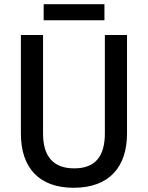

<svg xmlns="http://www.w3.org/2000/svg" viewBox="-20 -880 702 910"><path d="M475 -860H187V-784H475ZM582 -247V-714H477V-248C477 -141 433 -82 332 -82C234 -82 184 -137 184 -247V-714H79V-247C79 -84 166 10 329 10C499 10 582 -90 582 -247Z"/></svg>

Font: Noto Sans Thai Looped SemiCondensed Medium
Style: Regular
Weight: 500
Width: 4
Designer: Sasikarn Vongin, Ben Mitchell
Foundry: The Fontpad Ltd
Version: Version 1.001